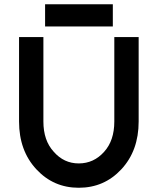

<svg xmlns="http://www.w3.org/2000/svg" viewBox="-20 -875 744 907"><path d="M193 -750H513V-855H193ZM70 -700V-301Q70 -163 152 -75Q233 12 352 12Q472 12 553 -75Q594 -119 614.5 -175.5Q635 -232 635 -301V-700H520V-301Q520 -211 472 -158Q423 -103 352 -103Q282 -103 234 -158Q185 -211 185 -301V-700Z"/></svg>

Font: Unageo
Style: SemiBold
Weight: 600
Designer: Richard Sepsi
Foundry: Richard Sepsi
Version: Version 2.000